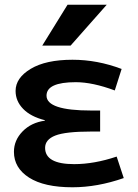

<svg xmlns="http://www.w3.org/2000/svg" viewBox="-20 -783 583 813"><path d="M170 -274Q110 -289 78 -322Q46 -355 46 -398Q46 -453 110 -491.5Q174 -530 287 -530Q392 -530 495 -491L466 -400Q372 -435 301 -435Q177 -435 177 -378Q177 -315 366 -315H404V-226H366Q257 -226 214 -209Q171 -192 171 -157Q171 -88 294 -88Q379 -88 474 -120L504 -29Q392 10 287 10Q167 10 103 -31Q39 -72 39 -140Q39 -189 75.5 -226.5Q112 -264 170 -272ZM266 -763H432L279 -590H159Z"/></svg>

Font: M PLUS 1p
Style: Bold
Weight: 700
Version: Version 1.062